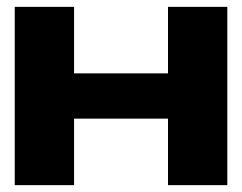

<svg xmlns="http://www.w3.org/2000/svg" viewBox="-20 -540 706 560"><path d="M23 0V-520H196V-326H470V-520H643V0H470V-194H196V0Z"/></svg>

Font: Non Bureau Extended
Style: Bold
Weight: 700
Width: 7
Designer: Jona Saucedo
Foundry: Non Foundry
Version: Version 1.000; ttfautohint (v1.8.4)